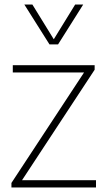

<svg xmlns="http://www.w3.org/2000/svg" viewBox="-20 -828 472 848"><path d="M30.5 0V-20L359.5 -520.5V-508H36.5V-540H398V-520L69 -19.5V-32H404V0ZM198.5 -632 87.5 -808H123L224 -644H211L312 -808H347.5L236.5 -632Z"/></svg>

Font: Encode Sans Condensed Thin Thin
Style: Regular
Weight: 250
Version: Version 3.002